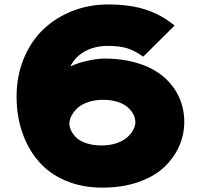

<svg xmlns="http://www.w3.org/2000/svg" viewBox="-20 -840 911 871"><path d="M594.2 -284.2Q594.2 -296.9 589.8 -310.3Q585.4 -323.7 574.5 -337.6Q563.5 -351.6 547.1 -362.5Q530.8 -373.5 504.9 -380.4Q479 -387.2 446.8 -387.2Q409.2 -387.2 378.7 -376.5Q348.1 -365.7 330.8 -349.1Q313.5 -332.5 304.2 -314.7Q294.9 -296.9 294.9 -280.8Q294.4 -265.1 302.2 -248.5Q310.1 -231.9 325.9 -216.1Q341.8 -200.2 371.8 -190.2Q401.9 -180.2 440.9 -180.2Q478 -180.2 508.5 -190.4Q539.1 -200.7 556.9 -216.8Q574.7 -232.9 584.2 -250.5Q593.8 -268.1 594.2 -284.2ZM815.9 -282.2Q814.9 -224.6 791 -172.9Q767.1 -121.1 722.4 -79.6Q677.7 -38.1 605.7 -13.4Q533.7 11.2 443.8 11.2Q352.1 11.2 277.6 -20.5Q203.1 -52.2 155 -108.2Q106.9 -164.1 81.1 -239Q55.2 -314 55.2 -401.9Q55.2 -495.1 87.6 -574Q120.1 -652.8 176 -706.3Q231.9 -759.8 307.9 -789.8Q383.8 -819.8 470.2 -819.8Q568.8 -819.8 640.9 -796.4Q712.9 -772.9 772 -724.1L629.9 -583Q588.9 -611.8 554.4 -621.8Q520 -631.8 469.2 -631.8Q410.6 -631.8 366.5 -607.9Q322.3 -584 299.8 -540L300.8 -539.1Q331.5 -554.2 376 -564.2Q420.4 -574.2 455.1 -574.2Q541.5 -574.2 611.3 -551.3Q681.2 -528.3 725.8 -488.5Q770.5 -448.7 793.7 -396Q816.9 -343.3 815.9 -282.2Z"/></svg>

Font: Sinkin Sans 900 X Black
Style: Regular
Weight: 950
Designer: Keith Bates
Foundry: K-Type
Version: Sinkin Sans (version 1.0)  by Keith Bates   •   © 2014   www